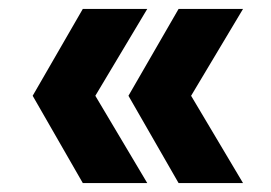

<svg xmlns="http://www.w3.org/2000/svg" viewBox="-20 -488 606 429"><path d="M523 -79H379L267 -274L379 -468H523L407 -274ZM309 -79H165L53 -274L165 -468H309L193 -274Z"/></svg>

Font: YamahaIndonesia935. App XBold
Style: Regular
Weight: 800
Designer: Dalton Maag Ltd
Foundry: Dalton Maag Ltd
Version: Version 1.002; January 01, 2024; Regular/Italic